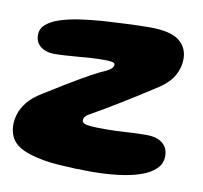

<svg xmlns="http://www.w3.org/2000/svg" viewBox="-65 -579 711 671"><g transform="rotate(10 290.5 -243.0)"><path d="M299 23.4Q242.8 23.4 184.9 19.4Q127.1 15.4 83.9 1.9Q43.1 -9.8 23.3 -32.4Q3.5 -55.1 3.5 -92.8Q3.5 -109.9 9.9 -130.5Q16.2 -151.1 33.7 -173.1Q51.1 -195 84.2 -214.9Q101 -225.1 120.2 -237.1Q139.5 -249.1 160.1 -261.8Q180.8 -274.4 200.9 -286.1Q221.1 -297.9 239.5 -308.1Q257.9 -318.2 272.5 -325.2Q301.6 -337.2 308.5 -344.8Q315.4 -352.2 315.4 -358.4Q315.4 -365.4 304.8 -367.3Q294.2 -369.2 277.1 -369.2Q256.9 -369.2 233.6 -367.9Q210.2 -366.5 186.4 -364.4Q162.6 -362.4 140.7 -361Q118.8 -359.6 101.5 -359.6Q82.5 -359.6 67.2 -365.9Q51.9 -372.1 42.9 -384.4Q33.9 -396.8 33.9 -415.1Q33.9 -437.9 52 -453.4Q70.1 -468.9 100.2 -478.4Q130.2 -488 166.8 -493.4Q203.4 -498.8 240.6 -501.6Q258.9 -503.1 281.8 -504.2Q304.6 -505.4 329 -506.6Q353.4 -507.8 376 -508.4Q398.6 -509 416.1 -509Q487.2 -509 518.4 -485.3Q549.5 -461.6 549.5 -419.8Q549.5 -389 532.8 -359.6Q516 -330.2 472.8 -303.4Q447.2 -287 418 -268.4Q388.8 -249.9 360.1 -232.3Q331.5 -214.8 307.4 -200.6Q283.4 -186.4 268.1 -177.9Q251.6 -169.6 245.9 -162.9Q240.1 -156.2 240.1 -148.9Q240.1 -141.4 248.2 -137.6Q256.2 -133.9 274.2 -132.6Q292.2 -131.4 322.6 -131.4Q359.4 -131.4 394.1 -133.9Q428.8 -136.5 468.1 -136.5Q505.9 -136.5 525.6 -120.1Q545.4 -103.8 545.4 -75.2Q545.4 -48 525.9 -29.1Q506.5 -10.2 472.4 1.3Q438.4 12.9 393.9 18.1Q349.5 23.4 299 23.4Z"/></g></svg>

Font: Gluten Thin
Style: Regular
Weight: 100
Designer: Tyler Finck
Foundry: Etcetera Type Company
Version: Version 1.300